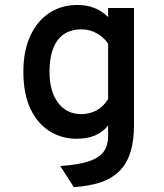

<svg xmlns="http://www.w3.org/2000/svg" viewBox="-20 -543 656 768"><path d="M275.5 205.5 221 121Q296 116 337.5 101.5Q379 87 395.8 62.2Q412.5 37.5 412.5 1V-41Q390 -13.5 359.2 -0.8Q328.5 12 286.5 12Q227 12 178.8 -18Q130.5 -48 102 -107.5Q73.5 -167 73.5 -256Q73.5 -339.5 101 -399.2Q128.5 -459 177 -491Q225.5 -523 289 -523Q320 -523 343.8 -515.8Q367.5 -508.5 384.2 -497.5Q401 -486.5 412.5 -475V-511H516V-42.5Q516 22 501.2 67.5Q486.5 113 456.8 142.2Q427 171.5 381.8 186.5Q336.5 201.5 275.5 205.5ZM305.5 -86.5Q339.5 -86.5 367 -102Q394.5 -117.5 412.5 -146.5V-368Q396.5 -393 368.2 -409.2Q340 -425.5 305.5 -425.5Q242.5 -425.5 210.2 -381.8Q178 -338 178 -256Q178 -177.5 212.2 -132Q246.5 -86.5 305.5 -86.5Z"/></svg>

Font: Overpass Mono SemiBold
Style: Regular
Weight: 600
Monospace: yes
Designer: Delve Withrington, Dave Bailey
Foundry: Delve Fonts LLC
Version: Version 4.000